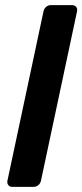

<svg xmlns="http://www.w3.org/2000/svg" viewBox="-20 -730 322 750"><path d="M28 0Q18 0 12.5 -7Q7 -14 9 -24L150 -686Q152 -696 160 -703Q168 -710 178 -710H261Q272 -710 277.5 -703Q283 -696 281 -686L140 -24Q138 -14 130 -7Q122 0 111 0Z"/></svg>

Font: Rubik Light Medium
Style: Italic
Weight: 500
Italic angle: -12°
Version: Version 2.104